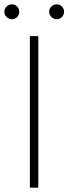

<svg xmlns="http://www.w3.org/2000/svg" viewBox="-33 -867 316 887"><path d="M105 0V-700H144V0ZM22 -778Q8 -778 -2.5 -788.5Q-13 -799 -13 -813Q-13 -827 -2.5 -837Q8 -847 22 -847Q36 -847 46 -837Q56 -827 56 -813Q56 -799 46 -788.5Q36 -778 22 -778ZM229 -778Q215 -778 204.5 -788.5Q194 -799 194 -813Q194 -827 204.5 -837Q215 -847 229 -847Q243 -847 253 -837Q263 -827 263 -813Q263 -799 253 -788.5Q243 -778 229 -778Z"/></svg>

Font: REM Medium Thin
Style: Regular
Weight: 250
Version: Version 1.005;gftools[0.9.28]